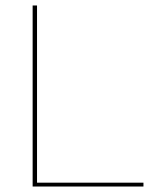

<svg xmlns="http://www.w3.org/2000/svg" viewBox="-20 -680 555 700"><path d="M115 -14H503V0H99V-660H115Z"/></svg>

Font: Kantumruy Pro Thin
Style: Regular
Weight: 250
Version: Version 1.002